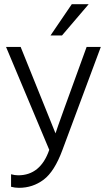

<svg xmlns="http://www.w3.org/2000/svg" viewBox="-20 -732 522 920"><path d="M277 -562H222L324 -712H405ZM71 168Q51 168 33 163V103Q51 108 67 108Q174 108 216 -14L9 -507H79L246 -93Q256 -126 395 -507H463L279 -13Q241 90 189 129Q137 168 71 168Z"/></svg>

Font: Hind Jalandhar Light
Style: Regular
Weight: 300
Designer: Namrata Goyal
Foundry: Indian Type Foundry
Version: Version 0.702;PS 1.0;hotconv 1.0.81;makeotf.lib2.5.63406